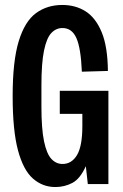

<svg xmlns="http://www.w3.org/2000/svg" viewBox="-20 -742 495 774"><path d="M203 12Q152 12 113 -22Q74 -56 52.5 -136Q31 -216 31 -355Q31 -496 55.5 -576Q80 -656 125 -689Q170 -722 231 -722Q285 -722 325.5 -696Q366 -670 390 -612Q414 -554 415 -456L310 -453Q306 -548 288 -588.5Q270 -629 232 -629Q206 -629 187 -609Q168 -589 157.5 -538.5Q147 -488 147 -398V-312Q147 -223 157.5 -172.5Q168 -122 187 -101.5Q206 -81 232 -81Q269 -81 290.5 -117Q312 -153 312 -234V-283H221V-376H417V0H334L326 -72Q303 -21 271.5 -4.5Q240 12 203 12Z"/></svg>

Font: Special Gothic Condensed One
Style: Regular
Weight: 400
Designer: Alistair McCready
Foundry: Monolith
Version: Version 1.010; ttfautohint (v1.8.4.7-5d5b)